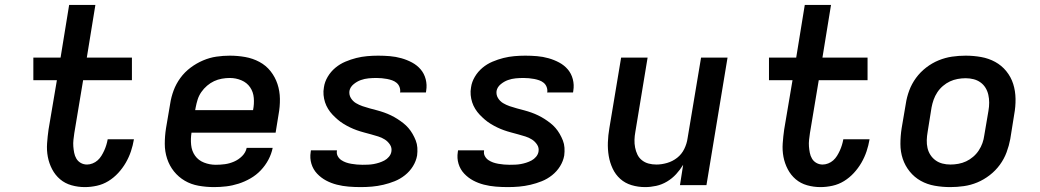

<svg xmlns="http://www.w3.org/2000/svg" viewBox="-20 -755 4240 783"><path d="M326 8Q298 8 271.5 0.5Q245 -7 225 -24Q205 -41 192.5 -65Q180 -89 175 -115.5Q170 -142 172 -170.5Q174 -199 178 -227L212 -428H116V-520H227L262 -735H369L334 -520H518V-428H319L283 -212Q281 -199 279.5 -185Q278 -171 279 -158Q280 -145 282.5 -132Q285 -119 291.5 -108Q298 -97 309.5 -90.5Q321 -84 335 -84Q346 -84 357.5 -88.5Q369 -93 378 -101Q387 -109 393.5 -119.5Q400 -130 405 -141Q410 -152 413.5 -163.5Q417 -175 419 -186V-187H526V-186Q522 -162 514 -138Q506 -114 493 -91.5Q480 -69 462 -49.5Q444 -30 422 -16.5Q400 -3 375 2.5Q350 8 326 8Z M853 8Q821 8 790 2.5Q759 -3 733.5 -18Q708 -33 689.5 -56Q671 -79 661.5 -108Q652 -137 652 -168.5Q652 -200 657 -232L674 -332Q678 -359 688 -386Q698 -413 715.5 -437Q733 -461 757 -479Q781 -497 808 -508.5Q835 -520 862.5 -524Q890 -528 917 -528Q949 -528 980 -522.5Q1011 -517 1038 -502.5Q1065 -488 1083.5 -464.5Q1102 -441 1111.5 -412.5Q1121 -384 1121.5 -352Q1122 -320 1116 -288L1104 -214H761Q757 -189 759.5 -164Q762 -139 775.5 -120Q789 -101 812 -92Q835 -83 860 -83Q879 -83 897.5 -85.5Q916 -88 934.5 -96Q953 -104 967.5 -118.5Q982 -133 986 -152H1092Q1087 -127 1074.5 -103.5Q1062 -80 1043.5 -60.5Q1025 -41 1001.5 -27.5Q978 -14 953 -6Q928 2 903 5Q878 8 853 8ZM776 -306H1012Q1017 -331 1015 -355.5Q1013 -380 1000 -399Q987 -418 964.5 -427.5Q942 -437 917 -437Q901 -437 884.5 -434Q868 -431 853 -424Q838 -417 824.5 -405.5Q811 -394 801 -379.5Q791 -365 786 -349Q781 -333 778 -317Z M1451 8Q1426 8 1401.5 6Q1377 4 1353.5 -2Q1330 -8 1309.5 -19Q1289 -30 1273 -47Q1257 -64 1250 -87Q1243 -110 1247 -135L1248 -142H1354V-140Q1352 -128 1357.5 -118Q1363 -108 1372 -102Q1381 -96 1391 -92.5Q1401 -89 1412.5 -87Q1424 -85 1435.5 -84Q1447 -83 1458 -83Q1470 -83 1481.5 -83.5Q1493 -84 1504 -86Q1515 -88 1526 -91.5Q1537 -95 1547.5 -100.5Q1558 -106 1566 -115.5Q1574 -125 1576 -136Q1579 -152 1570.5 -165Q1562 -178 1549.5 -186Q1537 -194 1522.5 -198.5Q1508 -203 1493.5 -207Q1479 -211 1464 -215Q1449 -219 1435 -224Q1421 -229 1407.5 -235.5Q1394 -242 1381 -250Q1368 -258 1357 -267.5Q1346 -277 1336 -287.5Q1326 -298 1318 -311Q1310 -324 1305.5 -338Q1301 -352 1299.5 -367.5Q1298 -383 1301 -399Q1304 -421 1316.5 -442Q1329 -463 1347.5 -478.5Q1366 -494 1388.5 -503.5Q1411 -513 1433 -518.5Q1455 -524 1477.5 -526Q1500 -528 1522 -528Q1546 -528 1570 -526Q1594 -524 1617 -517.5Q1640 -511 1660.5 -500Q1681 -489 1695.5 -472Q1710 -455 1716 -432Q1722 -409 1718 -385L1717 -378H1611L1612 -380Q1613 -391 1609 -401Q1605 -411 1597 -417.5Q1589 -424 1579 -427.5Q1569 -431 1558.5 -433Q1548 -435 1537 -436Q1526 -437 1515 -437Q1499 -437 1483 -435.5Q1467 -434 1451.5 -428.5Q1436 -423 1422 -411.5Q1408 -400 1405 -384Q1403 -368 1411 -355Q1419 -342 1431.5 -334.5Q1444 -327 1458.5 -322Q1473 -317 1488 -313Q1503 -309 1518 -305Q1533 -301 1547 -296Q1561 -291 1574.5 -284.5Q1588 -278 1600.5 -270Q1613 -262 1624.5 -253Q1636 -244 1645.5 -233Q1655 -222 1662.5 -209Q1670 -196 1675.5 -182Q1681 -168 1682 -152.5Q1683 -137 1681 -121Q1677 -98 1664 -77Q1651 -56 1631.5 -40.5Q1612 -25 1589.5 -16Q1567 -7 1543.5 -1.5Q1520 4 1497 6Q1474 8 1451 8Z M2051 8Q2026 8 2001.5 6Q1977 4 1953.5 -2Q1930 -8 1909.5 -19Q1889 -30 1873 -47Q1857 -64 1850 -87Q1843 -110 1847 -135L1848 -142H1954V-140Q1952 -128 1957.5 -118Q1963 -108 1972 -102Q1981 -96 1991 -92.5Q2001 -89 2012.5 -87Q2024 -85 2035.5 -84Q2047 -83 2058 -83Q2070 -83 2081.5 -83.5Q2093 -84 2104 -86Q2115 -88 2126 -91.5Q2137 -95 2147.5 -100.5Q2158 -106 2166 -115.5Q2174 -125 2176 -136Q2179 -152 2170.5 -165Q2162 -178 2149.5 -186Q2137 -194 2122.5 -198.5Q2108 -203 2093.5 -207Q2079 -211 2064 -215Q2049 -219 2035 -224Q2021 -229 2007.5 -235.5Q1994 -242 1981 -250Q1968 -258 1957 -267.5Q1946 -277 1936 -287.5Q1926 -298 1918 -311Q1910 -324 1905.5 -338Q1901 -352 1899.5 -367.5Q1898 -383 1901 -399Q1904 -421 1916.5 -442Q1929 -463 1947.5 -478.5Q1966 -494 1988.5 -503.5Q2011 -513 2033 -518.5Q2055 -524 2077.5 -526Q2100 -528 2122 -528Q2146 -528 2170 -526Q2194 -524 2217 -517.5Q2240 -511 2260.5 -500Q2281 -489 2295.5 -472Q2310 -455 2316 -432Q2322 -409 2318 -385L2317 -378H2211L2212 -380Q2213 -391 2209 -401Q2205 -411 2197 -417.5Q2189 -424 2179 -427.5Q2169 -431 2158.5 -433Q2148 -435 2137 -436Q2126 -437 2115 -437Q2099 -437 2083 -435.5Q2067 -434 2051.5 -428.5Q2036 -423 2022 -411.5Q2008 -400 2005 -384Q2003 -368 2011 -355Q2019 -342 2031.5 -334.5Q2044 -327 2058.5 -322Q2073 -317 2088 -313Q2103 -309 2118 -305Q2133 -301 2147 -296Q2161 -291 2174.5 -284.5Q2188 -278 2200.5 -270Q2213 -262 2224.5 -253Q2236 -244 2245.5 -233Q2255 -222 2262.5 -209Q2270 -196 2275.5 -182Q2281 -168 2282 -152.5Q2283 -137 2281 -121Q2277 -98 2264 -77Q2251 -56 2231.5 -40.5Q2212 -25 2189.5 -16Q2167 -7 2143.5 -1.5Q2120 4 2097 6Q2074 8 2051 8Z M2611 8Q2582 8 2555.5 0Q2529 -8 2509.5 -25.5Q2490 -43 2478.5 -67.5Q2467 -92 2462.5 -119Q2458 -146 2459 -174.5Q2460 -203 2465 -232L2513 -520H2621L2571 -217Q2568 -201 2567.5 -185Q2567 -169 2570 -153.5Q2573 -138 2579.5 -124.5Q2586 -111 2598 -101.5Q2610 -92 2625 -88Q2640 -84 2657 -84Q2678 -84 2700.5 -90.5Q2723 -97 2741.5 -111.5Q2760 -126 2770.5 -147.5Q2781 -169 2784 -191L2839 -520H2947L2861 0H2753L2766 -83Q2754 -63 2737.5 -45Q2721 -27 2700 -14.5Q2679 -2 2656 3Q2633 8 2611 8Z M3326 8Q3298 8 3271.5 0.5Q3245 -7 3225 -24Q3205 -41 3192.5 -65Q3180 -89 3175 -115.5Q3170 -142 3172 -170.5Q3174 -199 3178 -227L3212 -428H3116V-520H3227L3262 -735H3369L3334 -520H3518V-428H3319L3283 -212Q3281 -199 3279.5 -185Q3278 -171 3279 -158Q3280 -145 3282.5 -132Q3285 -119 3291.5 -108Q3298 -97 3309.5 -90.5Q3321 -84 3335 -84Q3346 -84 3357.5 -88.5Q3369 -93 3378 -101Q3387 -109 3393.5 -119.5Q3400 -130 3405 -141Q3410 -152 3413.5 -163.5Q3417 -175 3419 -186V-187H3526V-186Q3522 -162 3514 -138Q3506 -114 3493 -91.5Q3480 -69 3462 -49.5Q3444 -30 3422 -16.5Q3400 -3 3375 2.5Q3350 8 3326 8Z M3855 8Q3823 8 3792 2.5Q3761 -3 3735 -17.5Q3709 -32 3690 -55.5Q3671 -79 3661.5 -107.5Q3652 -136 3652 -168Q3652 -200 3657 -232L3674 -332Q3678 -359 3688 -386Q3698 -413 3715.5 -437Q3733 -461 3757 -479.5Q3781 -498 3808 -509Q3835 -520 3862.5 -524Q3890 -528 3918 -528Q3950 -528 3981 -522.5Q4012 -517 4038.5 -502.5Q4065 -488 4084 -464.5Q4103 -441 4112 -412.5Q4121 -384 4121.5 -352Q4122 -320 4116 -288L4100 -188Q4095 -161 4085 -134Q4075 -107 4057.5 -83Q4040 -59 4016 -40.5Q3992 -22 3965.5 -11Q3939 0 3911 4Q3883 8 3855 8ZM3856 -84Q3872 -84 3888.5 -87Q3905 -90 3920 -97Q3935 -104 3948.5 -115.5Q3962 -127 3971.5 -141.5Q3981 -156 3986.5 -171.5Q3992 -187 3994 -203L4011 -303Q4014 -320 4014 -336.5Q4014 -353 4010.5 -368.5Q4007 -384 3999 -397Q3991 -410 3978.5 -419Q3966 -428 3950.5 -432Q3935 -436 3918 -436Q3902 -436 3885.5 -433Q3869 -430 3854 -423Q3839 -416 3825.5 -404.5Q3812 -393 3802.5 -378.5Q3793 -364 3787.5 -348.5Q3782 -333 3779 -317L3763 -217Q3760 -200 3759.5 -183.5Q3759 -167 3762.5 -151.5Q3766 -136 3774.5 -123Q3783 -110 3795.5 -101Q3808 -92 3823.5 -88Q3839 -84 3856 -84Z"/></svg>

Font: Iosevka SmBd Ex Obl
Style: Regular
Weight: 600
Width: 7
Italic angle: -9°
Monospace: yes
Designer: Belleve Invis
Foundry: Belleve Invis
Version: Version 32.5.0; ttfautohint (v1.8.4)